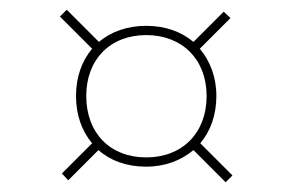

<svg xmlns="http://www.w3.org/2000/svg" viewBox="-20 -522 600 394"><path d="M443 -148 457 -162 391 -228C412 -253 424 -286 424 -325C424 -364 411 -397 390 -422L453 -485L439 -498L377 -436C352 -457 319 -469 280 -469C241 -469 208 -457 183 -436L117 -502L103 -488L169 -422C148 -397 136 -364 136 -325C136 -286 148 -253 169 -228L107 -166L120 -152L182 -214C207 -192 240 -180 280 -180C319 -180 352 -193 377 -214ZM280 -199C206 -199 157 -249 157 -325C157 -400 206 -450 280 -450C354 -450 404 -400 404 -325C404 -249 354 -199 280 -199Z"/></svg>

Font: Fixel Text Thin
Style: Regular
Weight: 100
Width: 4
Designer: AlfaBravo + MacPaw
Foundry: Kyrylo Tkachov, Marchela Mozhyna, Serhii Makarenko, Maria Weinstein, Zakhar Kryvoshyya
Version: Version 1.211